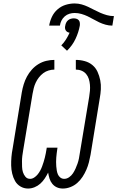

<svg xmlns="http://www.w3.org/2000/svg" viewBox="-20 -1081 678 1109"><path d="M343 8Q324 8 308.5 1Q293 -6 282 -19.5Q271 -33 266 -49.5Q261 -66 258 -84Q249 -66 238 -49.5Q227 -33 212.5 -20Q198 -7 179.5 0.5Q161 8 142 8Q118 8 98 -4Q78 -16 67 -35.5Q56 -55 50.5 -78Q45 -101 44.5 -125Q44 -149 46 -173.5Q48 -198 53 -223L106 -548Q110 -571 117 -594Q124 -617 135.5 -638.5Q147 -660 164 -679Q181 -698 202.5 -711Q224 -724 247.5 -729.5Q271 -735 294 -735V-679Q278 -679 261 -674Q244 -669 230 -658.5Q216 -648 205 -634Q194 -620 186.5 -604Q179 -588 175 -572Q171 -556 168 -539L114 -214Q111 -197 109 -181Q107 -165 107 -149Q107 -133 107.5 -117Q108 -101 112.5 -86.5Q117 -72 127 -60Q137 -48 154 -48Q166 -48 177.5 -55.5Q189 -63 197.5 -73.5Q206 -84 212.5 -96Q219 -108 223.5 -120.5Q228 -133 232 -145.5Q236 -158 239 -170.5Q242 -183 244.5 -195.5Q247 -208 249 -221L250 -228H312L311 -221Q309 -208 307.5 -195.5Q306 -183 305 -170.5Q304 -158 304 -145.5Q304 -133 305 -120.5Q306 -108 308 -96Q310 -84 314.5 -73.5Q319 -63 328.5 -55.5Q338 -48 351 -48Q366 -48 379.5 -57.5Q393 -67 401.5 -80Q410 -93 416.5 -107.5Q423 -122 428 -136.5Q433 -151 436 -166Q439 -181 441 -196L495 -521Q498 -539 499.5 -556.5Q501 -574 499.5 -591.5Q498 -609 493 -625Q488 -641 477.5 -653.5Q467 -666 451.5 -672.5Q436 -679 418 -679V-735Q444 -735 469.5 -728Q495 -721 514 -705Q533 -689 543.5 -666Q554 -643 559 -617.5Q564 -592 562.5 -565.5Q561 -539 556 -512L503 -187Q499 -165 493.5 -143.5Q488 -122 479 -101Q470 -80 457 -60Q444 -40 426.5 -24.5Q409 -9 387 -0.5Q365 8 343 8ZM326 -933H264Q268 -958 279.5 -983Q291 -1008 312 -1026.5Q333 -1045 359 -1053Q385 -1061 411 -1061Q432 -1061 451.5 -1055.5Q471 -1050 489 -1041.5Q507 -1033 524 -1024Q541 -1015 559.5 -1007Q578 -999 597.5 -993.5Q617 -988 638 -988L629 -933Q609 -933 589.5 -938.5Q570 -944 553 -952Q536 -960 519.5 -969.5Q503 -979 486 -987Q469 -995 450 -1000.5Q431 -1006 411 -1006Q396 -1006 381 -1001.5Q366 -997 354 -986.5Q342 -976 335 -962Q328 -948 326 -933ZM367 -788 334 -819Q349 -834 361 -853Q373 -872 382 -892Q375 -893 369 -896.5Q363 -900 359.5 -906Q356 -912 355.5 -919Q355 -926 357 -933Q358 -941 362 -949.5Q366 -958 373 -964Q380 -970 389 -972.5Q398 -975 406 -975Q414 -975 422 -972.5Q430 -970 435 -964Q440 -958 441 -949.5Q442 -941 441 -933Q434 -894 416 -856Q398 -818 367 -788Z"/></svg>

Font: Iosevka Light Extended Oblique
Style: Regular
Weight: 300
Width: 7
Italic angle: -9°
Monospace: yes
Designer: Belleve Invis
Foundry: Belleve Invis
Version: Version 32.5.0; ttfautohint (v1.8.4)